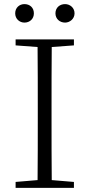

<svg xmlns="http://www.w3.org/2000/svg" viewBox="-20 -915 436 935"><path d="M99 -805C125 -805 145 -823 145 -850C145 -878 125 -895 99 -895C75 -895 54 -878 54 -850C54 -823 75 -805 99 -805ZM297 -805C320 -805 343 -823 343 -850C343 -878 320 -895 297 -895C271 -895 250 -878 250 -850C250 -823 271 -805 297 -805ZM56 -694 163 -686C164 -588 164 -489 164 -390V-333C164 -234 164 -135 163 -38L56 -29V0H340V-29L232 -38C231 -135 231 -234 231 -333V-390C231 -489 231 -589 232 -686L340 -694V-723H56Z"/></svg>

Font: Noto Serif CJK HK ExtraLight
Style: Regular
Weight: 200
Designer: Ryoko NISHIZUKA 西塚涼子 (kana & ideographs); Frank Grießhammer (Latin, Greek & Cyrillic); Wenlong ZHANG 张文龙 (bopomofo); San
Foundry: Adobe
Version: Version 2.001;hotconv 1.1.0;makeotfexe 2.6.0